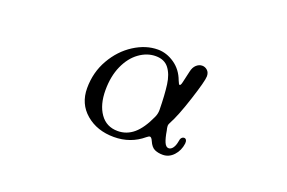

<svg xmlns="http://www.w3.org/2000/svg" viewBox="-60 -565 1121 750"><g transform="rotate(20 500.0 -190.0)"><path d="M492 -380Q528 -380 561 -357.5Q594 -335 609 -294Q615 -279 618 -279Q623 -279 626 -293Q627 -299 637 -341Q641 -360 652 -370Q663 -380 676 -380Q688 -380 697.5 -371.5Q707 -363 707 -347Q707 -328 680.5 -246Q654 -164 633 -126Q629 -119 629 -113Q629 -108 630 -103.5Q631 -99 632 -95Q637 -64 644 -48Q651 -32 662 -32Q672 -32 679.5 -42.5Q687 -53 690 -71Q691 -81 695.5 -86Q700 -91 706 -91Q712 -91 715 -85.5Q718 -80 717 -71Q713 -41 694 -20.5Q675 0 649 0Q630 0 615.5 -6.5Q601 -13 591 -36Q585 -50 578 -50Q575 -50 566 -43Q515 0 446 0Q376 0 329.5 -39.5Q283 -79 283 -144Q283 -210 314 -264Q345 -318 393.5 -349Q442 -380 492 -380ZM452 -27Q489 -27 518 -51.5Q547 -76 571 -129Q578 -144 578 -160Q577 -224 571.5 -264.5Q566 -305 547.5 -329Q529 -353 493 -353Q457 -353 424.5 -329.5Q392 -306 372.5 -262.5Q353 -219 353 -161Q353 -101 379 -64Q405 -27 452 -27Z"/></g></svg>

Font: Hina Mincho
Style: Regular
Weight: 400
Designer: satsuyako
Foundry: satsuyako
Version: Version 1.100